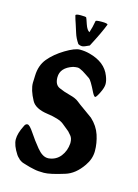

<svg xmlns="http://www.w3.org/2000/svg" viewBox="-95 -635 496 691"><g transform="rotate(15 153.5 -290.0)"><path d="M175.8 -574.2Q175.8 -578.1 198.2 -578.1Q220.7 -578.1 220.7 -573.2Q209 -542 178.7 -484.4Q159.2 -474.6 151.9 -474.6Q144.5 -474.6 137.7 -478.5Q125 -497.1 119.6 -515.1Q114.3 -533.2 109.4 -546.9Q104.5 -560.5 100.6 -575.2V-576.2Q100.6 -581.1 119.6 -581.1Q138.7 -581.1 140.1 -578.6Q141.6 -576.2 148.4 -555.7Q155.3 -535.2 165 -530.3Q171.9 -550.8 175.8 -574.2ZM24.4 -142.6Q28.3 -152.3 36.1 -152.3Q43.9 -152.3 60.1 -127.9Q76.2 -103.5 96.7 -78.6Q117.2 -53.7 136.7 -53.7H140.6Q168 -56.6 184.1 -77.1Q200.2 -97.7 202.1 -126V-127.9Q202.1 -144.5 194.3 -153.8Q186.5 -163.1 183.6 -166Q180.7 -168.9 169.9 -177.2Q159.2 -185.5 157.2 -187.5Q140.6 -201.2 94.7 -207.5Q48.8 -213.9 35.2 -239.3Q15.6 -275.4 15.6 -301.8Q15.6 -305.7 16.1 -314Q16.6 -322.3 16.6 -328.1Q17.6 -367.2 39.1 -393.1Q60.5 -418.9 95.2 -439.9Q129.9 -460.9 148.9 -460.9Q168 -460.9 185.5 -456.1Q245.1 -440.4 262.7 -394.5Q269.5 -377.9 269.5 -364.7Q269.5 -351.6 259.3 -331.1Q249 -310.5 245.1 -310.5Q241.2 -310.5 234.4 -323.2Q213.9 -365.2 206.1 -370.1Q198.2 -375 189.9 -380.9Q181.6 -386.7 177.7 -388.7Q164.1 -396.5 157.2 -396.5Q150.4 -396.5 140.6 -394.5Q95.7 -379.9 95.7 -343.8Q95.7 -316.4 113.8 -308.1Q131.8 -299.8 154.8 -293.9Q177.7 -288.1 188.5 -279.3Q199.2 -270.5 220.2 -255.9Q241.2 -241.2 250 -234.4Q275.4 -210.9 285.2 -181.2Q294.9 -151.4 294.9 -122.1Q294.9 -92.8 276.4 -66.4Q249 -26.4 212.9 -15.6Q160.2 1 137.2 1Q114.3 1 101.6 -2L84 -5.9Q77.1 -7.8 75.7 -8.3Q74.2 -8.8 68.8 -10.3Q63.5 -11.7 57.6 -13.7Q51.8 -15.6 49.8 -17.1Q47.9 -18.6 44.4 -20.5Q41 -22.5 39.1 -25.4Q33.2 -30.3 29.3 -36.1Q8.8 -67.4 8.8 -89.8Q8.8 -112.3 24.4 -142.6Z"/></g></svg>

Font: Essays1743
Style: Medium
Weight: 500
Designer: Based on the typeface in a 1743 English translation of the essays of Montaigne.  PostScript/TrueType font designed by Jo
Version: Version 002.100